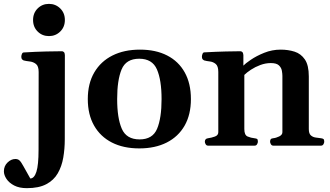

<svg xmlns="http://www.w3.org/2000/svg" viewBox="-86 -751 1702 990"><path d="M52.2 219.2Q13.7 219.2 -12.7 205.6Q-39.1 191.9 -52.5 171.6Q-65.9 151.4 -65.9 132.3Q-65.9 105 -47.1 86.9Q-28.3 68.8 -6.8 68.8Q6.3 68.8 14.4 76.2Q22.5 83.5 34.2 105Q45.9 126.5 70.3 169.4Q90.8 168.9 101.8 134.3Q112.8 99.6 112.8 22L113.3 -379.9Q113.3 -410.2 99.4 -421.1Q85.4 -432.1 67.1 -434.1Q48.8 -436 35.6 -439.5Q30.8 -441.9 27.3 -445.8Q23.9 -449.7 23.9 -459Q23.9 -464.8 26.9 -472.4Q29.8 -480 35.6 -480.5Q98.6 -484.4 152.6 -485.6Q206.5 -486.8 233.9 -486.8Q237.8 -486.8 242.9 -482.9Q248 -479 248.5 -467.3L248 -32.2Q248 16.6 240.2 61.8Q232.4 106.9 211.9 142.6Q191.4 178.2 152.8 198.7Q114.3 219.2 52.2 219.2ZM166.5 -564.9Q131.8 -564.9 108.2 -588.4Q84.5 -611.8 84.5 -647.9Q84.5 -684.1 108.2 -707.5Q131.8 -731 166.5 -731Q200.7 -731 224.6 -707.5Q248.5 -684.1 248.5 -647.9Q248.5 -611.8 224.6 -588.4Q200.7 -564.9 166.5 -564.9Z M366.7 -240.2Q366.7 -320.3 400.1 -377.4Q433.6 -434.6 493.9 -464.8Q554.2 -495.1 635.7 -495.1Q717.3 -495.1 776.1 -464.8Q835 -434.6 866.7 -377.4Q898.4 -320.3 898.4 -240.2Q898.4 -160.2 866 -103.3Q833.5 -46.4 773.7 -16.1Q713.9 14.2 632.3 14.2Q550.3 14.2 491 -16.1Q431.6 -46.4 399.2 -103.3Q366.7 -160.2 366.7 -240.2ZM518.1 -240.2Q518.1 -142.1 542 -87.2Q565.9 -32.2 633.8 -32.2Q701.2 -32.2 724.1 -87.2Q747.1 -142.1 747.1 -240.2Q747.1 -338.4 723.1 -393.3Q699.2 -448.2 631.8 -448.2Q564 -448.2 541 -393.1Q518.1 -337.9 518.1 -240.2Z M986.8 0Q978.5 0 974.4 -7.3Q970.2 -14.6 970.2 -20Q970.2 -36.1 986.3 -38.1Q1004.4 -40.5 1022 -46.9Q1039.6 -53.2 1039.6 -69.3V-379.9Q1039.6 -410.2 1026.4 -421.1Q1013.2 -432.1 996.1 -434.1Q979 -436 966.8 -439.5Q961.9 -441.9 958.5 -445.8Q955.1 -449.7 955.1 -459Q955.1 -464.8 958 -472.7Q960.9 -480.5 966.8 -481Q1028.3 -484.4 1078.6 -485.6Q1128.9 -486.8 1154.3 -486.8Q1158.2 -486.8 1163.1 -482.9Q1168 -479 1168.9 -467.3V-412.6Q1178.2 -422.9 1207 -442.6Q1235.8 -462.4 1276.4 -478.8Q1316.9 -495.1 1361.3 -495.1Q1399.9 -495.1 1432.9 -484.6Q1465.8 -474.1 1486.1 -444.3Q1506.3 -414.6 1506.3 -356.9V-85.4Q1506.3 -62 1517.1 -52.7Q1527.8 -43.5 1542.7 -41.7Q1557.6 -40 1569.8 -38.1Q1578.1 -37.1 1582 -33.9Q1585.9 -30.8 1585.9 -20Q1585.9 -14.6 1581.8 -7.3Q1577.6 0 1569.3 0H1323.2Q1314.9 0 1310.8 -7.3Q1306.6 -14.6 1306.6 -20Q1306.6 -27.8 1309.6 -32.5Q1312.5 -37.1 1321.8 -38.1Q1337.4 -39.6 1353.8 -47.6Q1370.1 -55.7 1370.1 -69.3V-359.9Q1370.1 -370.6 1367.4 -386.2Q1364.7 -401.9 1352.3 -413.8Q1339.8 -425.8 1310.5 -425.8Q1283.2 -425.8 1256.3 -415.8Q1229.5 -405.8 1208 -391.6Q1186.5 -377.4 1173.8 -364.7V-85.4Q1173.8 -54.2 1190.9 -47.1Q1208 -40 1226.1 -38.1Q1236.3 -37.1 1240 -34.2Q1243.7 -31.2 1243.7 -20Q1243.7 -14.6 1239.5 -7.3Q1235.4 0 1227.1 0Z"/></svg>

Font: Gelasio SemiBold
Style: Regular
Weight: 600
Designer: Eben Sorkin
Foundry: Eben Sorkin
Version: Version 1.008